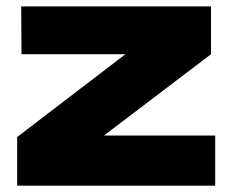

<svg xmlns="http://www.w3.org/2000/svg" viewBox="-20 -586 729 606"><path d="M33.2 -152.8 376 -415H47.9L46.9 -565.9H646V-415L308.1 -158.2H659.2V0H34.2V-152.8Z"/></svg>

Font: Mattone
Style: Bold
Weight: 700
Width: 6
Designer: Nunzio Mazzaferro
Foundry: Collletttivo
Version: Version 2.000;Glyphs 3.2 (3217)